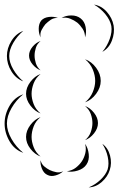

<svg xmlns="http://www.w3.org/2000/svg" viewBox="-114 -634 514 833"><path d="M294 -614Q326 -609 349.5 -582.5Q373 -556 379 -523Q384 -491 371.5 -458Q359 -425 330 -409Q351 -434 362 -465Q373 -496 369 -521Q364 -547 343 -572.5Q322 -598 294 -614ZM153 -556Q171 -567 195.5 -567Q220 -567 236 -554Q253 -541 257.5 -516.5Q262 -492 255 -472Q255 -493 244.5 -509Q234 -525 221 -536Q208 -546 190.5 -553Q173 -560 153 -556ZM62 -472Q54 -488 54 -509.5Q54 -531 65 -545Q77 -558 98.5 -560.5Q120 -563 137 -556Q119 -557 106 -548Q93 -539 83 -529Q74 -518 66.5 -504Q59 -490 62 -472ZM-13 -281Q-45 -293 -64.5 -324.5Q-84 -356 -84 -391Q-84 -425 -64.5 -456.5Q-45 -488 -13 -500Q-39 -478 -56.5 -448Q-74 -418 -74 -391Q-74 -363 -56.5 -333Q-39 -303 -13 -281ZM62 -329Q43 -336 27.5 -354.5Q12 -373 12 -393Q12 -413 27.5 -431.5Q43 -450 62 -456Q47 -444 41.5 -426.5Q36 -409 36 -393Q36 -377 41.5 -359.5Q47 -342 62 -329ZM255 -377Q283 -367 303 -340Q323 -313 323 -283Q323 -254 303 -227Q283 -200 255 -190Q278 -209 288.5 -234.5Q299 -260 299 -283Q299 -307 288.5 -332.5Q278 -358 255 -377ZM62 -142Q37 -151 18 -176Q-1 -201 -1 -227Q-1 -254 18 -279Q37 -304 62 -313Q41 -296 32 -272.5Q23 -249 23 -227Q23 -206 32 -182.5Q41 -159 62 -142ZM-13 29Q-51 16 -72.5 -21Q-94 -58 -94 -98Q-94 -138 -72.5 -175Q-51 -212 -13 -225Q-44 -200 -64 -165Q-84 -130 -84 -98Q-84 -66 -64 -31Q-44 4 -13 29ZM255 -174Q277 -166 294 -144.5Q311 -123 311 -100Q311 -77 294 -55.5Q277 -34 255 -26Q273 -41 280 -61.5Q287 -82 287 -100Q287 -119 280 -139Q273 -159 255 -174ZM62 45Q37 36 18 11.5Q-1 -13 -1 -40Q-1 -67 18 -92Q37 -117 62 -126Q41 -109 32 -85.5Q23 -62 23 -40Q23 -19 32 4.5Q41 28 62 45ZM255 -10Q268 8 271 34.5Q274 61 261 80Q249 98 223.5 106Q198 114 176 109Q199 106 215 93.5Q231 81 241 66Q251 51 256 31Q261 11 255 -10ZM330 -10Q355 8 363.5 41Q372 74 362 104Q353 133 327.5 155.5Q302 178 271 179Q300 167 322.5 145.5Q345 124 353 101Q360 77 353.5 46.5Q347 16 330 -10ZM160 109Q148 121 127.5 127Q107 133 92 125Q76 118 68 98Q60 78 62 61Q66 78 78 88Q90 98 102 104Q115 110 130 113Q145 116 160 109Z"/></svg>

Font: Rubik Puddles
Style: Regular
Weight: 400
Designer: Hubert and Fischer, NaN
Foundry: Hubert and Fischer, NaN
Version: Version 2.200